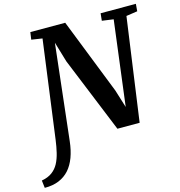

<svg xmlns="http://www.w3.org/2000/svg" viewBox="-222 -864 1151 1231"><g transform="rotate(-15 354.0 -248.5)"><path d="M-77.5 245.5 -83.5 195.5Q-41.5 188 -14.2 168Q13 148 29 118Q45 88 54.2 49.2Q63.5 10.5 69.5 -34.5L156.5 -683.5L84.5 -694.5L91.5 -743H323L521 -240L558 -121L629 -684L553 -694.5L558 -743H792L788 -694.5L713.5 -683.5L618 0H470.5L266 -502L226 -636.5L154.5 -1.5Q148 57 131 103Q114 149 85.8 180.8Q57.5 212.5 17 229.2Q-23.5 246 -77.5 245.5Z"/></g></svg>

Font: Merriweather 24pt
Style: Bold Italic
Weight: 700
Italic angle: -7.8°
Designer: Eben Sorkin
Foundry: Eben Sorkin
Version: Version 2.101